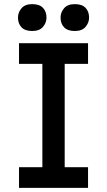

<svg xmlns="http://www.w3.org/2000/svg" viewBox="-20 -909 518 929"><path d="M72 0V-100H185V-600H72V-700H406V-600H293V-100H406V0ZM342 -759Q307 -759 290 -777Q273 -795 273 -824Q273 -849 290 -869Q307 -889 342 -889Q377 -889 394 -871Q411 -853 411 -824Q411 -799 394 -779Q377 -759 342 -759ZM136 -759Q101 -759 84 -777Q67 -795 67 -824Q67 -849 84 -869Q101 -889 136 -889Q171 -889 188 -871Q205 -853 205 -824Q205 -799 188 -779Q171 -759 136 -759Z"/></svg>

Font: Lexend Deca
Style: Regular
Weight: 400
Designer: Bonnie Shaver-Troup, Thomas Jockin
Foundry: Lexend
Version: Version 1.008; ttfautohint (v1.8.4.7-5d5b)